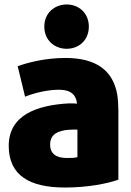

<svg xmlns="http://www.w3.org/2000/svg" viewBox="-20 -815 586 858"><path d="M509 -12C461 5 374 23 270 23C114 23 19 -30 19 -163C19 -301 145 -345 287 -353C300 -353 314 -353 324 -352C321 -389 298 -414 245 -414C192 -414 135 -400 92 -383L59 -519C102 -535 182 -556 272 -556C409 -556 485 -501 504 -392C507 -373 509 -345 509 -323ZM326 -113V-236C314 -236 300 -236 286 -235C240 -231 204 -216 204 -169C204 -126 233 -109 279 -109C304 -109 313 -109 326 -113ZM278 -597C224 -597 178 -635 178 -696C178 -757 224 -795 278 -795C332 -795 377 -757 377 -696C377 -635 332 -597 278 -597Z"/></svg>

Font: Repo Black
Style: Regular
Weight: 900
Designer: Stefan Peev
Foundry: Context Ltd
Version: Version 1.502